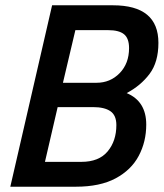

<svg xmlns="http://www.w3.org/2000/svg" viewBox="-20 -706 619 726"><path d="M267 0H19L177 -686H407Q579 -686 579 -544Q579 -471 545.5 -426.5Q512 -382 459 -354Q533 -323 533 -235Q533 -170 504.5 -116.5Q476 -63 417 -31.5Q358 0 267 0ZM288 -94Q354 -94 387 -133.5Q420 -173 420 -233Q420 -270 397.5 -285.5Q375 -301 332 -301H198L150 -94ZM345 -393Q397 -393 432.5 -429.5Q468 -466 468 -524Q468 -561 449 -576.5Q430 -592 389 -592H265L218 -393Z"/></svg>

Font: Storia Sans SemiBold
Style: Italic
Weight: 600
Italic angle: -13°
Designer: Campivisivi
Foundry: Accademia di Belle Arti di Urbino and students of MA course of Visual design
Version: Version 60.001;May 25, 2020;FontCreator 12.0.0.2522 64-bit